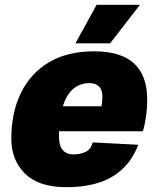

<svg xmlns="http://www.w3.org/2000/svg" viewBox="-20 -765 657 797"><path d="M255 12Q141 12 84 -44Q27 -100 27 -190Q27 -297 66.5 -378.5Q106 -460 182.5 -506Q259 -552 371 -552Q591 -552 591 -352Q591 -315 586 -280.5Q581 -246 573 -220H225Q225 -208 225 -196Q225 -159 241 -141.5Q257 -124 285 -124Q314 -124 336 -135Q358 -146 365 -174L554 -164Q521 -77 447.5 -32.5Q374 12 255 12ZM352 -420Q271 -420 241 -324H401Q403 -332 404 -342Q405 -352 405 -364Q405 -393 390.5 -406.5Q376 -420 352 -420ZM293 -585 381 -745H561L437 -585Z"/></svg>

Font: Geist Black
Style: Italic
Weight: 900
Italic angle: -12°
Designer: Basement.studio, Andrés Briganti, Mateo Zaragoza
Foundry: Basement.studio, Vercel, Andrés Briganti, Guido Ferreyra, Mateo Zaragoza
Version: Version 1.500; ttfautohint (v1.8.4.7-5d5b)